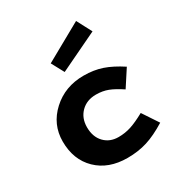

<svg xmlns="http://www.w3.org/2000/svg" viewBox="-181 -895 976 1037"><g transform="rotate(-30 307.0 -376.0)"><path d="M337 -368Q279 -368 243 -332Q207 -296 207 -239Q207 -179 241 -143.5Q275 -108 329 -108Q370 -108 407 -120Q444 -132 497 -161L562 -63Q494 -21 438 -3.5Q382 14 315 14Q197 14 126 -55Q55 -124 55 -238Q55 -344 134.5 -417Q214 -490 330 -490Q393 -490 444.5 -472.5Q496 -455 557 -415L490 -312Q445 -342 411.5 -355Q378 -368 337 -368ZM252 -558 210 -636 443 -766 492 -673Z"/></g></svg>

Font: Intel One Mono
Style: Bold
Weight: 700
Monospace: yes
Designer: Fred Shallcrass
Foundry: Frere-Jones Type LLC
Version: Version 1.400;hotconv 1.1.0;makeotfexe 2.6.0;FJTRelease1.4